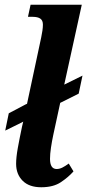

<svg xmlns="http://www.w3.org/2000/svg" viewBox="-20 -780 368 810"><path d="M154 10Q103 10 75.5 -17.5Q48 -45 48 -89Q48 -116 55 -155Q62 -194 73 -246L78 -267L73 -264L2 -229L17 -302L89 -340L94 -342L154 -623Q157 -637 159 -651Q161 -665 161 -676Q161 -694 150 -701.5Q139 -709 118 -709H98L109 -760H325L251 -423L328 -461L312 -385L234 -346L205 -212Q199 -184 195 -157Q191 -130 191 -110Q191 -67 219 -67Q231 -67 243 -73Q255 -79 270 -90L290 -57Q269 -33 237 -11.5Q205 10 154 10Z"/></svg>

Font: Noto Serif Condensed
Style: Bold Italic
Weight: 700
Width: 3
Italic angle: -12°
Designer: Monotype Design Team
Foundry: Monotype Imaging Inc.
Version: Version 2.014